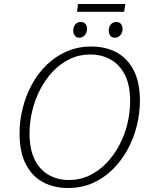

<svg xmlns="http://www.w3.org/2000/svg" viewBox="-20 -935 772 962"><path d="M320 7Q252 7 197 -21.5Q142 -50 110 -111Q78 -172 78 -266Q78 -331 94 -394Q110 -457 140.5 -513Q171 -569 215.5 -611.5Q260 -654 316 -678Q372 -702 438 -702Q508 -702 563 -673Q618 -644 649.5 -583.5Q681 -523 681 -431Q681 -368 665.5 -305Q650 -242 619.5 -186Q589 -130 545 -86.5Q501 -43 445 -18Q389 7 320 7ZM325 -33Q381 -33 428.5 -56Q476 -79 513.5 -118Q551 -157 578 -208Q605 -259 618.5 -315.5Q632 -372 632 -428Q632 -509 605.5 -560.5Q579 -612 534 -637Q489 -662 433 -662Q377 -662 329.5 -639Q282 -616 245 -577Q208 -538 181.5 -487Q155 -436 141.5 -379.5Q128 -323 128 -267Q128 -187 154 -135Q180 -83 225 -58Q270 -33 325 -33ZM377 -746Q363 -746 355 -756Q347 -766 347 -782Q347 -801 357.5 -813Q368 -825 385 -825Q399 -825 407.5 -815.5Q416 -806 416 -790Q416 -772 405 -759Q394 -746 377 -746ZM556 -746Q541 -746 533 -756Q525 -766 525 -782Q525 -801 535.5 -813Q546 -825 563 -825Q577 -825 585.5 -815.5Q594 -806 594 -790Q594 -772 583 -759Q572 -746 556 -746ZM608 -915 602 -876H366L371 -915Z"/></svg>

Font: Bitter Thin Light
Style: Italic
Weight: 300
Italic angle: -9°
Version: Version 2.002